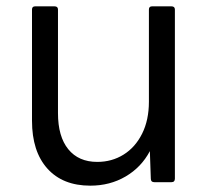

<svg xmlns="http://www.w3.org/2000/svg" viewBox="-20 -575 656 606"><path d="M81 -194V-545Q81 -555 91 -555H152Q163 -555 163 -545V-218Q163 -144 195.5 -104Q228 -64 287 -64Q333 -64 370 -87Q407 -110 428.5 -153Q450 -196 450 -254V-545Q450 -555 460 -555H521Q532 -555 532 -545V-11Q532 0 521 0H467Q456 0 456 -11L453 -98Q426 -47 376.5 -18Q327 11 265 11Q178 11 129.5 -43Q81 -97 81 -194Z"/></svg>

Font: LINE Seed Sans TH App
Style: Regular
Weight: 400
Designer: Dalton Maag Ltd | Thai characters by Cadson Demak Co.,Ltd.
Foundry: Dalton Maag Ltd
Version: Version 1.003